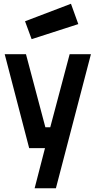

<svg xmlns="http://www.w3.org/2000/svg" viewBox="-20 -787 520 1020"><path d="M5 -499H118L221 -111H247L350 -499H463L277 213H164L219 0H135ZM113 -674 357 -767 396 -659 148 -579Z"/></svg>

Font: TitilliumText22L Rg
Style: Bold
Weight: 700
Designer: Campivisivi
Foundry: Campivisivi
Version: 1.000